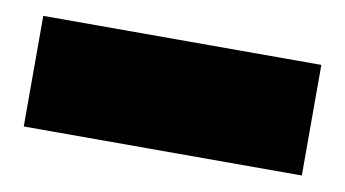

<svg xmlns="http://www.w3.org/2000/svg" viewBox="-35 -63 550 306"><g transform="rotate(10 240.0 89.5)"><path d="M15 0H465V179H15Z"/></g></svg>

Font: Prompt Black
Style: Regular
Weight: 900
Designer: Katatrad Team
Foundry: CadsonDemak
Version: Version 1.000